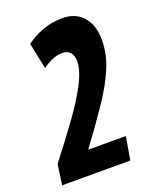

<svg xmlns="http://www.w3.org/2000/svg" viewBox="-134 -789 705 868"><g transform="rotate(-20 218.5 -355.0)"><path d="M27 -98Q97 -188 151.5 -263.5Q206 -339 237.5 -400Q269 -461 269 -506Q269 -530 256.5 -546Q244 -562 218 -562Q193 -562 169.5 -552Q146 -542 122 -525L96 -650Q133 -678 178 -694Q223 -710 272 -710Q335 -710 371 -669Q407 -628 407 -557Q407 -490 379.5 -424Q352 -358 301 -282.5Q250 -207 179 -111H360L341 0H13Z"/></g></svg>

Font: Georama Condensed
Style: Bold Italic
Weight: 700
Width: 3
Italic angle: -9°
Designer: Jean-Baptiste Levee
Foundry: Production Type
Version: Version 1.000